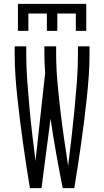

<svg xmlns="http://www.w3.org/2000/svg" viewBox="-20 -975 540 995"><path d="M73 -815V-955H427V-815H373V-905H277V-815H223V-905H127V-815ZM135 0Q125 -58 116.5 -116Q108 -174 99.5 -232Q91 -290 84 -348Q77 -406 70.5 -464.5Q64 -523 60 -581.5Q56 -640 56 -698V-735H116V-698Q116 -628 121 -558.5Q126 -489 132.5 -419Q139 -349 147 -279.5Q155 -210 164 -141L214 -597Q212 -622 211 -647.5Q210 -673 210 -698V-735H271V-698Q271 -625 277.5 -552Q284 -479 292.5 -406Q301 -333 311.5 -260.5Q322 -188 333 -115Q342 -188 350.5 -260.5Q359 -333 366 -406Q373 -479 378.5 -552Q384 -625 384 -698V-735H444V-698Q444 -640 440 -581.5Q436 -523 429.5 -464.5Q423 -406 416 -348Q409 -290 400.5 -232Q392 -174 383.5 -116Q375 -58 365 0H305Q287 -90 271 -180Q255 -270 242 -360L195 0Z"/></svg>

Font: Iosevka SS18 Light
Style: Regular
Weight: 300
Monospace: yes
Designer: Belleve Invis
Foundry: Belleve Invis
Version: Version 25.1.1; ttfautohint (v1.8.4)